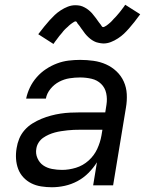

<svg xmlns="http://www.w3.org/2000/svg" viewBox="-20 -780 640 808"><path d="M199 8H198Q176 8 153.5 4.5Q131 1 112 -8.5Q93 -18 78.5 -33.5Q64 -49 56.5 -69Q49 -89 47.5 -111.5Q46 -134 50 -157Q53 -177 61 -196.5Q69 -216 83.5 -232.5Q98 -249 116.5 -260.5Q135 -272 154.5 -280Q174 -288 194.5 -293.5Q215 -299 235 -302Q255 -305 275.5 -306Q296 -307 316 -307H423L428 -339Q432 -364 427 -387.5Q422 -411 405.5 -427Q389 -443 365.5 -448.5Q342 -454 317 -454Q295 -454 272.5 -450.5Q250 -447 229 -436Q208 -425 192.5 -406Q177 -387 173 -365H90Q95 -389 106 -412Q117 -435 134.5 -455Q152 -475 174 -489.5Q196 -504 220 -513Q244 -522 268.5 -525Q293 -528 317 -528Q346 -528 374 -524Q402 -520 426.5 -509Q451 -498 470.5 -479.5Q490 -461 501 -436.5Q512 -412 513.5 -384Q515 -356 510 -327L456 0H372L388 -97Q373 -73 352 -52Q331 -31 305.5 -17.5Q280 -4 252.5 2Q225 8 199 8ZM241 -65Q270 -65 299.5 -74Q329 -83 352.5 -104Q376 -125 389 -153Q402 -181 407 -210L411 -234H316Q303 -234 290 -233.5Q277 -233 264 -231.5Q251 -230 237.5 -228Q224 -226 211 -222.5Q198 -219 185.5 -213.5Q173 -208 161.5 -200Q150 -192 142.5 -180Q135 -168 133 -155Q129 -134 137.5 -114.5Q146 -95 162 -84Q178 -73 199 -69Q220 -65 241 -65ZM205 -595 141 -636Q154 -653 166 -668Q178 -683 189 -695Q200 -707 210.5 -717Q221 -727 235.5 -736.5Q250 -746 265.5 -752Q281 -758 297 -758Q302 -758 307.5 -757.5Q313 -757 317.5 -756Q322 -755 327 -753Q332 -751 336.5 -748.5Q341 -746 345 -743.5Q349 -741 352.5 -738Q356 -735 360 -731.5Q364 -728 367 -724.5Q370 -721 373 -717Q376 -713 379 -709.5Q382 -706 384.5 -702.5Q387 -699 390.5 -694Q394 -689 397 -685Q400 -681 403 -677.5Q406 -674 408 -670Q410 -666 414 -666Q417 -666 420.5 -668Q424 -670 427.5 -672Q431 -674 435.5 -678Q440 -682 442 -683.5Q444 -685 446 -687Q448 -689 450.5 -691.5Q453 -694 455 -696.5Q457 -699 459.5 -701.5Q462 -704 465 -707Q468 -710 470.5 -713Q473 -716 476 -719.5Q479 -723 482 -726.5Q485 -730 488 -734Q491 -738 494 -742Q497 -746 500.5 -750.5Q504 -755 507 -760L570 -720Q557 -702 545.5 -687.5Q534 -673 523 -660.5Q512 -648 501.5 -638Q491 -628 476.5 -618.5Q462 -609 446.5 -603Q431 -597 415 -597Q410 -597 404.5 -598Q399 -599 394 -600Q389 -601 384.5 -602.5Q380 -604 375.5 -606.5Q371 -609 367 -611.5Q363 -614 359.5 -617Q356 -620 352 -623.5Q348 -627 344.5 -631Q341 -635 338 -638.5Q335 -642 332.5 -646Q330 -650 327.5 -653Q325 -656 321.5 -661Q318 -666 315 -670.5Q312 -675 309 -678Q306 -681 304 -685.5Q302 -690 297 -690Q295 -690 291 -687.5Q287 -685 284 -683Q281 -681 276.5 -677.5Q272 -674 270 -672Q268 -670 266 -668Q264 -666 261.5 -664Q259 -662 256.5 -659.5Q254 -657 251.5 -654.5Q249 -652 246.5 -649Q244 -646 241.5 -642.5Q239 -639 236 -636Q233 -633 230 -629Q227 -625 224 -621Q221 -617 218 -613Q215 -609 211.5 -604.5Q208 -600 205 -595Z"/></svg>

Font: Iosevka SS04 Extended Oblique
Style: Regular
Weight: 400
Width: 7
Italic angle: -9°
Monospace: yes
Designer: Belleve Invis
Foundry: Belleve Invis
Version: Version 19.0.0; ttfautohint (v1.8.4)